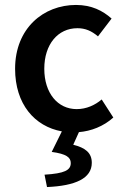

<svg xmlns="http://www.w3.org/2000/svg" viewBox="-20 -523 502 776"><path d="M230 8 189 91C248 99 266 113 266 136C266 165 241 178 160 183L170 233C285 228 351 198 351 135C351 94 324 74 276 62L299 11C348 7 398 -12 438 -48L391 -121C364 -98 329 -82 290 -82C213 -82 159 -147 159 -245C159 -344 214 -409 293 -409C325 -409 350 -398 376 -376L431 -448C395 -480 350 -503 287 -503C156 -503 41 -409 41 -245C41 -102 120 -12 230 8Z"/></svg>

Font: DAIFUKU Sans Semibold
Style: Regular
Weight: 600
Designer: Original font ‘Source Sans 3’ : Paul D. Hunt
Foundry: Daifuku
Version: Version 1.000